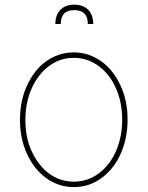

<svg xmlns="http://www.w3.org/2000/svg" viewBox="-20 -774 620 806"><path d="M93.8 -415.8Q107.6 -446 127.1 -471.4Q146.7 -496.8 171.5 -515.1Q196.4 -533.4 226 -543.7Q255.7 -554 289.8 -554Q323.9 -554 353.5 -543.5Q383.2 -533 408 -514.6Q432.9 -496.1 452.4 -470.7Q471.9 -445.3 485.8 -415.5Q515.6 -351.6 515.6 -271.3Q515.6 -236.2 509.2 -201.5Q502.8 -166.9 489.5 -134.9Q476.2 -103 455.3 -75.1Q434.3 -47.2 405.2 -25.9Q354 11.4 289.8 11.4Q255.7 11.4 226 0.9Q196.4 -9.6 171.5 -28.1Q146.7 -46.5 127.1 -71.9Q107.6 -97.3 93.8 -127.1Q63.9 -191.1 63.9 -271.3Q63.9 -351.6 93.8 -415.8ZM113.3 -138.5Q126.8 -109.4 145.1 -85.8Q163.4 -62.1 185.7 -45.6Q208.1 -29.1 234.4 -20.2Q260.7 -11.4 289.8 -11.4Q347.7 -11.4 393.8 -45.5Q416.9 -62.5 435.2 -85.9Q453.5 -109.4 466.3 -138.3Q479 -167.3 486 -200.8Q492.9 -234.4 492.9 -271.3Q492.9 -308.9 486.3 -341.4Q479.8 -373.9 466.3 -404.1Q453.5 -433.6 435 -457Q416.5 -480.5 393.8 -497Q371.1 -513.5 344.8 -522.4Q318.5 -531.2 289.8 -531.2Q232.2 -531.2 186.4 -497.2Q163.4 -480.1 144.9 -456.5Q126.4 -432.9 113.5 -403.9Q100.5 -375 93.6 -341.6Q86.6 -308.2 86.6 -271.3Q86.6 -233.7 93 -201.2Q99.4 -168.7 113.3 -138.5ZM291.9 -754.3Q329.5 -754.3 350.5 -732.6Q371.4 -710.9 371.4 -673.3H348.7Q348.7 -731.5 291.9 -731.5Q235.1 -731.5 235.1 -673.3H212.4Q212.4 -710.9 233.3 -732.6Q254.3 -754.3 291.9 -754.3Z"/></svg>

Font: Inter P Thin
Style: Regular
Weight: 100
Designer: Rasmus Andersson
Foundry: rsms
Version: Version 3.018;git-588b23468